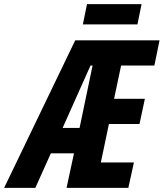

<svg xmlns="http://www.w3.org/2000/svg" viewBox="-83 -909 792 929"><path d="M281 -714H689L664 -592H503L469 -431H618L592 -309H444L405 -123H565L538 0H239L275 -167H163L88 0H-63ZM302 -290 365 -592H355L220 -290ZM338 -889H602L582 -791H318Z"/></svg>

Font: Noto Sans Display Ex Bold Cond
Style: Italic
Weight: 800
Width: 3
Italic angle: -12°
Designer: Monotype Design team
Foundry: Monotype Imaging Inc.
Version: Version 1.000